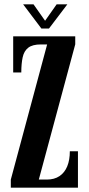

<svg xmlns="http://www.w3.org/2000/svg" viewBox="-20 -868 410 888"><path d="M30 0V-37.5L198 -662.5H169Q130 -662.5 110.5 -647.2Q91 -632 84.8 -602.8Q78.5 -573.5 78.5 -533H41V-700H328V-663L159.5 -37.5H196Q231.5 -37.5 255.2 -53.5Q279 -69.5 291 -98.8Q303 -128 303 -168.5H340.5V0ZM171.5 -736 87 -848H135L188.5 -772L242 -848H291.5L206.5 -736Z"/></svg>

Font: Imbue Thin 10pt
Style: Bold
Weight: 700
Version: Version 1.102